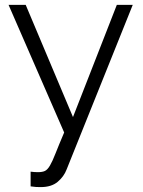

<svg xmlns="http://www.w3.org/2000/svg" viewBox="-20 -541 582 784"><path d="M105 160Q113 161 120.5 161.5Q128 162 135 162Q153 162 163.5 157Q174 152 184 135Q194 118 206.5 86Q219 54 242 0L15 -521H85L278 -63L457 -521H522L252 151Q241 180 215.5 201.5Q190 223 146 223Q136 223 127 222.5Q118 222 105 220Z"/></svg>

Font: PTCRaleway
Style: Regular
Weight: 400
Designer: Matt McInerney, Pablo Impallari, Rodrigo Fuenzalida
Foundry: Matt McInerney, Pablo Impallari, Rodrigo Fuenzalida
Version: Version 3.000g; ttfautohint (v1.5) -l 8 -r 28 -G 28 -x 14 -D